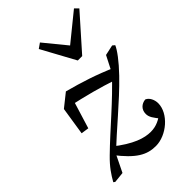

<svg xmlns="http://www.w3.org/2000/svg" viewBox="-229 -843 957 957"><g transform="rotate(-45 250.0 -364.0)"><path d="M285 23C361 23 444 -48 444 -120C444 -144 432 -171 411 -179C383 -176 362 -157 362 -126C362 -104 374 -87 402 -53L417 -86C387 -61 357 -45 317 -45C273 -45 214 -62 125 -133L99 -100C173 -3 223 23 285 23ZM72 0 115 -88C207 -178 308 -256 403 -354C454 -407 487 -452 497 -476L485 -486L430 -474L387 -390C292 -287 185 -201 89 -107C47 -66 27 -35 7 0L15 6L72 0ZM68 -284 109 -278 164 -457 110 -424C223 -399 288 -382 381 -351L417 -399C326 -439 250 -463 160 -487L91 -432L68 -284ZM241 -751 214 -732 311 -554H342L500 -732L481 -751L311 -613H354L241 -751Z"/></g></svg>

Font: Source Serif Variable
Style: Italic
Weight: 389
Italic angle: -12°
Designer: Frank Grießhammer
Foundry: Adobe Systems Incorporated
Version: Version 3.001;hotconv 1.0.111;makeotfexe 2.5.65597